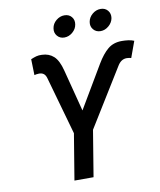

<svg xmlns="http://www.w3.org/2000/svg" viewBox="-99 -1015 913 1093"><g transform="rotate(-10 357.5 -468.5)"><path d="M241.7 0 285.6 -266.1 190.9 -601.6Q186 -618.7 175.8 -626.7Q165.5 -634.8 148.9 -634.8Q142.1 -634.8 133.5 -633.5Q125 -632.3 121.6 -630.9L119.1 -723.1Q136.7 -730.5 150.6 -734.4Q164.6 -738.3 183.6 -737.3Q223.6 -736.3 251 -711.7Q278.3 -687 293.5 -627L356 -385.3L501 -630.4Q531.7 -682.1 564 -709Q596.2 -735.8 645 -735.8Q663.6 -735.8 681.9 -733.4Q700.2 -731 715.3 -724.6L681.2 -630.9Q678.7 -632.3 670.7 -633.5Q662.6 -634.8 655.8 -634.8Q639.2 -634.8 626.2 -626.5Q613.3 -618.2 603 -601.6L396 -266.6L352.1 0ZM536.6 -812Q510.3 -812 494.9 -830.6Q479.5 -849.1 483.9 -874.5Q488.3 -900.4 509.8 -918.5Q531.2 -936.5 557.6 -936.5Q583.5 -936.5 598.6 -918.5Q613.8 -900.4 609.9 -874.5Q605.5 -849.1 584 -830.6Q562.5 -812 536.6 -812ZM327.1 -812Q301.3 -812 285.9 -830.6Q270.5 -849.1 274.9 -874.5Q278.8 -900.4 300.5 -918.5Q322.3 -936.5 348.1 -936.5Q374.5 -936.5 389.6 -918.5Q404.8 -900.4 400.4 -874.5Q396.5 -849.1 375 -830.6Q353.5 -812 327.1 -812Z"/></g></svg>

Font: Inter Medium
Style: Italic
Weight: 500
Italic angle: -9.3988°
Designer: Rasmus Andersson
Foundry: rsms
Version: Version 4.001;git-66647c0bb